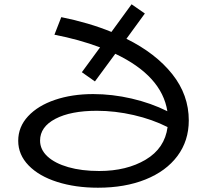

<svg xmlns="http://www.w3.org/2000/svg" viewBox="-20 -851 978 896"><path d="M861 -289Q861 -194 808 -123Q755 -52 659 -13.5Q563 25 437 25Q332 25 247 -2Q162 -29 113.5 -79Q65 -129 65 -194Q65 -259 111 -308.5Q157 -358 236.5 -385Q316 -412 415 -412Q504 -412 594.5 -391Q685 -370 761 -332Q735 -497 518 -600L423 -471L362 -514L447 -630Q348 -667 234 -689L266 -771Q395 -745 500 -702L594 -831L656 -788L570 -670Q707 -602 784 -505Q861 -408 861 -289ZM762 -258Q691 -294 604 -314Q517 -334 432 -334Q310 -334 238.5 -296.5Q167 -259 167 -195Q167 -153 201.5 -121Q236 -89 298.5 -71Q361 -53 443 -53Q571 -53 660 -106Q749 -159 762 -258Z"/></svg>

Font: BioRhyme Expanded
Style: Regular
Weight: 400
Width: 7
Designer: Aoife Mooney
Foundry: Aoife Mooney Type
Version: Version 1.000